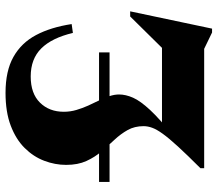

<svg xmlns="http://www.w3.org/2000/svg" viewBox="-66 -692 786 694"><g transform="rotate(-90 327.0 -345.0)"><path d="M555 -474.5Q537 -550.5 499 -588.8Q461 -627 397.5 -627Q336 -627 303 -593.5Q270 -560 270 -507.5Q270 -484 276.5 -462Q283 -440 292.2 -419.5Q301.5 -399 310.8 -380.2Q320 -361.5 326.2 -343.2Q332.5 -325 332.5 -307.5Q332.5 -283.5 320.8 -257Q309 -230.5 276.8 -195.8Q244.5 -161 183.5 -112L198 -152.5H591.5L429.5 -80L614.5 -267.5H633L570.5 28.5H556.5L497.5 0H66V-13.5Q114.5 -62 144.5 -94.8Q174.5 -127.5 190.5 -149.8Q206.5 -172 212.2 -188Q218 -204 218 -219Q218 -251.5 204 -276.5Q190 -301.5 169 -324Q148 -346.5 127 -370.8Q106 -395 92 -425.8Q78 -456.5 78 -499Q78 -539 92.8 -578Q107.5 -617 139 -648.8Q170.5 -680.5 219.8 -699.2Q269 -718 338.5 -718Q417.5 -718 468.2 -689.5Q519 -661 547.2 -607.8Q575.5 -554.5 587 -479ZM484.5 -380V-342H16.5V-380Z"/></g></svg>

Font: Newsreader 60pt
Style: Bold
Weight: 700
Designer: Hugues Gentile
Foundry: Production Type
Version: Version 1.003